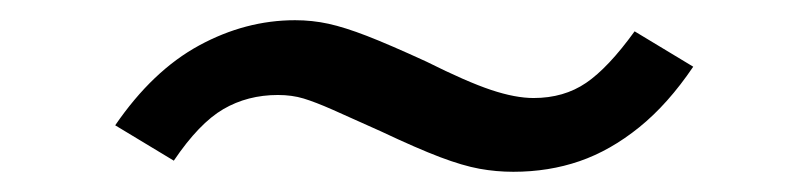

<svg xmlns="http://www.w3.org/2000/svg" viewBox="-20 -380 788 190"><path d="M488 -210Q471 -210 454.5 -213Q438 -216 415.5 -224.5Q393 -233 357 -250Q326 -264 309 -271.5Q292 -279 280.5 -282.5Q269 -286 255 -286Q225 -286 201 -272Q177 -258 152 -221L94 -256Q131 -310 177 -335Q223 -360 272 -360Q289 -360 305 -356.5Q321 -353 343 -344.5Q365 -336 402 -319Q442 -299 466 -291Q490 -283 508 -283Q538 -283 560 -298Q582 -313 608 -349L666 -314Q641 -277 612.5 -254Q584 -231 553.5 -220.5Q523 -210 488 -210Z"/></svg>

Font: Nunito Sans 7pt Expanded Medium
Style: Italic
Weight: 500
Width: 7
Italic angle: -9°
Designer: Vernon Adams
Foundry: Vernon Adams
Version: Version 3.101;gftools[0.9.27]